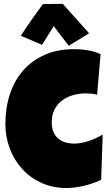

<svg xmlns="http://www.w3.org/2000/svg" viewBox="-20 -942 553 975"><path d="M490.7 -667 473.1 -460.9Q459 -464.8 445.3 -466.3Q431.6 -467.8 417.5 -467.8Q382.8 -467.8 351.3 -459Q319.8 -450.2 295.7 -432.1Q271.5 -414.1 257.1 -386.5Q242.7 -358.9 242.7 -321.3Q242.7 -293.9 250.7 -273.7Q258.8 -253.4 273.7 -240Q288.6 -226.6 309.8 -219.7Q331.1 -212.9 356.9 -212.9Q375 -212.9 394 -216.6Q413.1 -220.2 432.1 -226.6Q451.2 -232.9 468.8 -241.2Q486.3 -249.5 501.5 -258.8L493.7 -29.3Q474.6 -19.5 452.6 -12Q430.7 -4.4 407.5 1.2Q384.3 6.8 361.1 9.8Q337.9 12.7 316.9 12.7Q247.6 12.7 190.7 -13.2Q133.8 -39.1 93 -83.7Q52.2 -128.4 29.8 -187.5Q7.3 -246.6 7.3 -313.5Q7.3 -393.6 30 -462.9Q52.7 -532.2 96.9 -583.3Q141.1 -634.3 206.3 -663.3Q271.5 -692.4 356 -692.4Q389.6 -692.4 424.3 -687Q459 -681.6 490.7 -667ZM329.1 -709.5 252.9 -809.1 193.4 -714.4 85.9 -760.3Q95.2 -775.4 108.9 -795.7Q122.6 -815.9 137.7 -837.6Q152.8 -859.4 168.5 -881.1Q184.1 -902.8 198.2 -921.4L298.8 -922.4L432.6 -772.9Z"/></svg>

Font: Luckiest Guy
Style: Regular
Weight: 400
Designer: Astigmatic (AOETI)
Foundry: Astigmatic (AOETI)
Version: Version 1.000